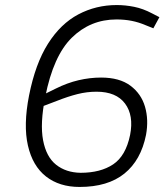

<svg xmlns="http://www.w3.org/2000/svg" viewBox="-20 -730 656 760"><path d="M295 10Q215 10 162 -31.5Q109 -73 90.5 -154Q72 -235 95 -352Q120 -478 170 -557Q220 -636 290 -673Q360 -710 442 -710Q476 -710 511 -703Q546 -696 582 -677L611 -662L587 -618L557 -630Q529 -642 501 -647.5Q473 -653 441 -653Q338 -653 264.5 -581Q191 -509 159 -346Q138 -241 150.5 -175Q163 -109 202 -78Q241 -47 299 -46Q378 -46 428 -79.5Q478 -113 495 -196Q510 -273 475 -320Q440 -367 362 -367Q324 -367 286.5 -357.5Q249 -348 206 -331L135 -304V-347L200 -379Q246 -402 291 -412.5Q336 -423 380 -423Q453 -423 496 -391Q539 -359 554 -307.5Q569 -256 558 -196Q538 -96 472.5 -43Q407 10 295 10Z"/></svg>

Font: REM ExtraLight
Style: Italic
Weight: 250
Italic angle: -11°
Designer: Octavio Pardo
Foundry: Ashler Design
Version: Version 1.005;gftools[0.9.28]